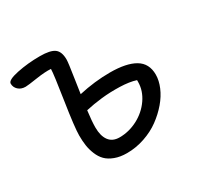

<svg xmlns="http://www.w3.org/2000/svg" viewBox="-141 -789 997 972"><g transform="rotate(-30 357.5 -303.0)"><path d="M338.9 20Q298.8 20 268.6 8.5Q238.3 -2.9 220.5 -21Q202.6 -39.1 191.7 -65.9Q180.7 -92.8 176.8 -119.4Q172.9 -146 172.9 -178.2Q172.9 -225.1 195.1 -368.7Q217.3 -512.2 217.8 -542Q184.1 -544.4 129.9 -536.1Q75.7 -527.8 62 -527.8Q36.1 -527.8 20 -542.7Q3.9 -557.6 3.9 -579.1Q3.9 -599.6 67.1 -612.8Q130.4 -626 201.2 -626Q261.2 -626 285.6 -608.2Q310.1 -590.3 310.1 -543.9Q310.1 -534.7 306.9 -510Q303.7 -485.4 295.7 -432.9Q287.6 -380.4 284.2 -356Q377.4 -377 466.8 -377Q562.5 -377 612.8 -347.2Q663.1 -317.4 663.1 -252Q663.1 -217.8 647.2 -179.9Q631.3 -142.1 601.3 -106.9Q571.3 -71.8 532.2 -43.2Q493.2 -14.6 442.4 2.7Q391.6 20 338.9 20ZM264.2 -172.9Q264.2 -123 284.7 -95.5Q305.2 -67.9 346.2 -67.9Q400.9 -67.9 451.9 -94.5Q502.9 -121.1 534.9 -167.2Q566.9 -213.4 566.9 -265.1V-274.9Q529.3 -287.1 473.6 -288.8Q418 -290.5 367.4 -284.9Q316.9 -279.3 272 -269Q264.2 -208 264.2 -172.9Z"/></g></svg>

Font: Shantell Sans Irregular Bouncy
Style: Regular
Weight: 400
Designer: Stephen Nixon, Anya Danilova, Shantell Martin
Foundry: Arrow Type
Version: Version 1.006;[9816181b4]